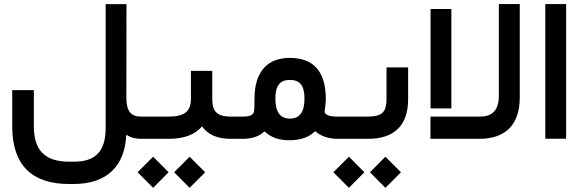

<svg xmlns="http://www.w3.org/2000/svg" viewBox="-20 -671 2816 928"><path d="M679.7 0C688 0 691.9 -17.1 691.9 -51.8V-57.1C691.9 -90.8 688 -107.4 679.7 -107.4H661.1C613.8 -107.4 590.8 -133.8 590.8 -196.3L591.3 -641.1V-650.9H490.7V-51.8C490.7 59.1 441.9 110.4 338.9 110.4H313C198.2 110.4 143.6 55.7 143.6 -59.6V-235.4H39.1V-59.1C39.1 124 131.8 218.3 313 218.3H335.4C497.1 218.3 583.5 131.8 590.3 -19.5C608.9 -7.3 631.8 0 664.6 0Z M1107.9 0C1116.2 0 1120.1 -17.1 1120.1 -51.8V-57.1C1120.1 -90.8 1116.2 -107.4 1107.9 -107.4H1097.2C1028.8 -107.4 1005.9 -132.3 1005.9 -192.9V-328.6H902.8V-192.9C902.8 -133.8 873 -107.4 794.9 -107.4H674.8C666.5 -107.4 662.6 -90.8 662.6 -57.1V-51.8C662.6 -17.1 666.5 0 674.8 0H792.5C869.1 0 920.9 -19 956.5 -60.1C986.3 -19 1030.8 0 1097.7 0ZM720.2 236.8 794.9 161.6 720.2 86.4 645 161.6ZM896.5 236.8 971.7 161.6 896.5 86.4 821.8 161.6Z M1626 0C1634.3 0 1638.2 -17.1 1638.2 -51.8V-57.1C1638.2 -90.8 1634.3 -107.4 1626 -107.4H1609.4C1568.8 -107.4 1549.3 -117.2 1549.3 -132.3C1549.3 -134.8 1554.7 -172.9 1554.7 -191.9C1554.7 -324.7 1496.6 -391.1 1380.4 -391.1C1271 -391.1 1210 -323.2 1210 -192.9C1210 -164.1 1209.5 -145.5 1208.5 -137.2C1206.5 -118.2 1195.3 -107.4 1151.9 -107.4H1103C1094.7 -107.4 1090.8 -90.8 1090.8 -57.1V-51.8C1090.8 -17.1 1094.7 0 1103 0H1152.8C1198.7 0 1233.9 -12.2 1258.3 -36.1C1290 -6.8 1326.2 6.8 1380.4 6.8C1432.6 6.8 1473.6 -7.8 1503.4 -37.1C1528.8 -13.2 1569.3 0 1610.4 0ZM1311 -193.8C1311 -257.8 1333.5 -284.7 1380.9 -284.7C1429.7 -284.7 1451.7 -257.8 1451.7 -193.8C1451.7 -129.9 1428.2 -97.7 1381.3 -97.7C1334.5 -97.7 1311 -129.9 1311 -193.8Z M1620.6 -107.4C1612.3 -107.4 1608.4 -90.8 1608.4 -57.1V-51.8C1608.4 -17.1 1612.3 0 1620.6 0H1759.8C1886.2 0 1952.6 -65.9 1952.6 -191.4V-345.2H1848.1V-191.9C1848.1 -159.2 1841.3 -137.2 1828.1 -125.5C1814.5 -113.3 1791.5 -107.4 1759.3 -107.4ZM1666.5 236.8 1741.2 161.6 1666.5 86.4 1591.3 161.6ZM1842.8 236.8 1918 161.6 1842.8 86.4 1768.1 161.6Z M2061 -627.4V-147H2161.6V-627.4ZM2492.2 -201.2V-651.4H2391.1V-210C2391.1 -139.6 2361.8 -107.4 2299.3 -107.4H2060.5V0H2295.9C2424.8 0 2492.2 -68.8 2492.2 -201.2Z M2615.7 -651.4V-0.5H2716.3V-651.4Z"/></svg>

Font: Shabnam Medium
Style: Regular
Weight: 500
Foundry: DejaVu fonts team - Redesigned by Saber Rastikerdar - Based on Vazir font
Version: Version 5.0.1